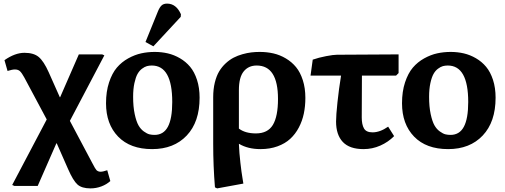

<svg xmlns="http://www.w3.org/2000/svg" viewBox="-20 -816 2813 1069"><path d="M483.9 232.9Q435.5 232.9 411.4 211.4Q387.2 189.9 358.9 125L295.9 -18.1H293.9L189.9 219.2H60.1L47.9 213.9L240.2 -150.9L115.2 -384.8Q101.6 -409.7 91.3 -419.4Q81.1 -429.2 63 -429.2Q47.9 -429.2 22 -420.9L4.9 -481Q63.5 -522 116.2 -522Q168 -522 195.8 -498.5Q223.6 -475.1 251 -414.1L313 -274.9H314.9L418.9 -513.2H548.8L561 -507.8L369.1 -143.1L493.2 90.8Q511.2 125.5 517.1 131.3Q526.4 140.1 540 140.1Q553.2 140.1 577.1 131.8L594.2 191.9Q573.7 210.9 544.4 221.9Q515.1 232.9 483.9 232.9Z M834 -558.1 790 -582 859.4 -752.9Q868.7 -775.4 879.6 -785.6Q890.6 -795.9 910.2 -795.9Q960.9 -795.9 987.3 -736.8L986.3 -722.2ZM827.1 14.2Q705.1 14.2 637.7 -55.4Q570.3 -125 570.3 -241.2Q570.3 -306.2 587.2 -357.2Q604 -408.2 630.6 -439.5Q657.2 -470.7 693.8 -491Q730.5 -511.2 766.4 -519Q802.2 -526.9 841.3 -526.9Q879.4 -526.9 914.3 -518.8Q949.2 -510.7 981.9 -491.7Q1014.6 -472.7 1038.6 -444.1Q1062.5 -415.5 1076.9 -371.3Q1091.3 -327.1 1091.3 -272Q1091.3 -137.2 1019.8 -61.5Q948.2 14.2 827.1 14.2ZM840.3 -64.9Q890.6 -64.9 914.8 -110.4Q939 -155.8 939 -248Q939 -451.2 825.2 -451.2Q810.5 -451.2 797.9 -447.8Q785.2 -444.3 770.5 -433.3Q755.9 -422.4 745.6 -404.1Q735.4 -385.7 728.3 -353Q721.2 -320.3 721.2 -276.9Q721.2 -221.7 730 -180.7Q738.8 -139.6 751 -118.2Q763.2 -96.7 781 -84Q798.8 -71.3 812 -68.1Q825.2 -64.9 840.3 -64.9Z M1189 232.9 1176.8 227.1Q1167 107.9 1167 -15.1V-274.9Q1167 -319.3 1176 -356.2Q1185.1 -393.1 1200.2 -418.5Q1215.3 -443.8 1236.8 -463.6Q1258.3 -483.4 1281 -495.1Q1303.7 -506.8 1330.1 -514.2Q1356.4 -521.5 1379.2 -524.2Q1401.9 -526.9 1425.8 -526.9Q1466.3 -526.9 1502.4 -518.6Q1538.6 -510.3 1571.5 -490.7Q1604.5 -471.2 1628.2 -442.4Q1651.9 -413.6 1666 -369.6Q1680.2 -325.7 1680.2 -271Q1680.2 -224.6 1671.6 -183.6Q1663.1 -142.6 1643.8 -106Q1624.5 -69.3 1595.9 -43Q1567.4 -16.6 1524.9 -1.2Q1482.4 14.2 1430.2 14.2Q1360.4 14.2 1311 -15.1H1310.1Q1312 34.7 1318.4 89.8Q1324.7 145 1330.1 175.8L1335 206.1ZM1404.8 -73.2Q1470.7 -73.2 1499.3 -120.6Q1527.8 -168 1527.8 -265.1Q1527.8 -451.2 1409.2 -451.2Q1363.3 -451.2 1336.7 -418.2Q1310.1 -385.3 1310.1 -314V-100.1Q1345.2 -73.2 1404.8 -73.2Z M2003.9 14.2Q1926.3 14.2 1888.7 -25.6Q1851.1 -65.4 1851.1 -139.2Q1851.1 -172.9 1858.9 -246.8Q1866.7 -320.8 1878.9 -395H1709L1721.2 -483.9Q1754.9 -495.6 1795.7 -503.4Q1836.4 -511.2 1856 -511.2L2199.2 -513.2V-409.2L2185.1 -395H1995.1Q1994.1 -314.9 1994.1 -162.1Q1994.1 -122.6 2006.6 -100.8Q2019 -79.1 2054.2 -79.1Q2095.7 -79.1 2141.1 -110.8L2174.3 -58.1Q2141.6 -24.9 2097.4 -5.4Q2053.2 14.2 2003.9 14.2Z M2475.1 14.2Q2353 14.2 2285.6 -55.4Q2218.3 -125 2218.3 -241.2Q2218.3 -306.2 2235.1 -357.2Q2252 -408.2 2278.6 -439.5Q2305.2 -470.7 2341.8 -491Q2378.4 -511.2 2414.3 -519Q2450.2 -526.9 2489.3 -526.9Q2527.3 -526.9 2562.3 -518.8Q2597.2 -510.7 2629.9 -491.7Q2662.6 -472.7 2686.5 -444.1Q2710.4 -415.5 2724.9 -371.3Q2739.3 -327.1 2739.3 -272Q2739.3 -137.2 2667.7 -61.5Q2596.2 14.2 2475.1 14.2ZM2488.3 -64.9Q2538.6 -64.9 2562.7 -110.4Q2586.9 -155.8 2586.9 -248Q2586.9 -451.2 2473.1 -451.2Q2458.5 -451.2 2445.8 -447.8Q2433.1 -444.3 2418.5 -433.3Q2403.8 -422.4 2393.6 -404.1Q2383.3 -385.7 2376.2 -353Q2369.1 -320.3 2369.1 -276.9Q2369.1 -221.7 2377.9 -180.7Q2386.7 -139.6 2398.9 -118.2Q2411.1 -96.7 2429 -84Q2446.8 -71.3 2460 -68.1Q2473.1 -64.9 2488.3 -64.9Z"/></svg>

Font: Literata Book
Style: Bold
Weight: 700
Designer: Latin by Veronika Burian and Jose Scaglione. Greek by Irene Vlachou. Cyrillic by Vera Evstafieva
Foundry: TypeTogether
Version: Version 2.003;PS 002.003;hotconv 1.0.88;makeotf.lib2.5.64775